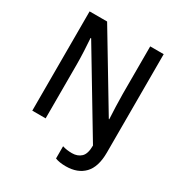

<svg xmlns="http://www.w3.org/2000/svg" viewBox="-208 -857 1121 1196"><g transform="rotate(30 353.0 -259.0)"><path d="M440 196Q394 196 364 184V96Q379 101 396.5 103.5Q414 106 433 106Q473 106 498 82.5Q523 59 523 -1L179 -574H175Q178 -535 180.5 -482.5Q183 -430 183 -389V0H87V-714H213L526 -193H529Q527 -232 525 -281.5Q523 -331 523 -372V-714H620V-6Q620 97 572.5 146.5Q525 196 440 196Z"/></g></svg>

Font: Noto Sans Malayalam SemiCondensed Medium
Style: Regular
Weight: 500
Width: 4
Designer: Jelle Bosma - Monotype Design Team
Foundry: Monotype Imaging Inc.
Version: Version 2.104; ttfautohint (v1.8.4.7-5d5b)